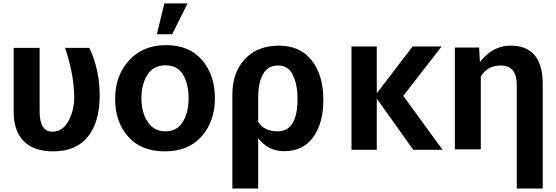

<svg xmlns="http://www.w3.org/2000/svg" viewBox="-20 -832 3202 1105"><path d="M58.6 -189.5V-556.6H208V-193.4Q208 -74.2 280.3 -74.2Q340.8 -74.2 374 -135.7Q407.2 -197.3 407.2 -274.4Q406.2 -402.3 354.5 -556.6H494.1Q553.7 -431.6 553.7 -280.8Q553.7 -129.9 485.8 -45.4Q418 39.1 286.1 39.1Q174.8 39.1 116.7 -19.5Q58.6 -78.1 58.6 -189.5Z M717.8 -45.4Q642.6 -129.9 642.6 -263.2Q642.6 -396.5 722.7 -484.4Q802.7 -572.3 936 -572.3Q1069.3 -572.3 1143.1 -486.3Q1216.8 -400.4 1216.8 -267.1Q1216.8 -133.8 1140.6 -47.4Q1064.5 39.1 928.7 39.1Q793 39.1 717.8 -45.4ZM829.1 -402.3Q793.9 -348.6 793.9 -266.6Q793.9 -184.6 830.1 -130.4Q866.2 -76.2 932.1 -76.2Q998 -76.2 1031.7 -129.9Q1065.4 -183.6 1065.4 -266.6Q1065.4 -349.6 1033.2 -402.8Q1001 -456.1 932.6 -456.1Q864.3 -456.1 829.1 -402.3ZM882.8 -634.8 925.8 -812.5H1059.6L970.7 -634.8Z M1317.4 252.9V-288.1Q1317.4 -415 1389.6 -492.2Q1461.9 -569.3 1585 -569.3Q1708 -569.3 1774.4 -483.9Q1840.8 -398.4 1840.8 -259.8V-252.9Q1840.8 -125 1783.2 -43.5Q1725.6 38.1 1615.2 38.1Q1522.5 38.1 1465.8 -37.1V252.9ZM1465.8 -130.9Q1499 -76.2 1578.1 -76.2Q1692.4 -76.2 1692.4 -263.7Q1692.4 -345.7 1665.5 -400.4Q1638.7 -455.1 1580.6 -455.1Q1522.5 -455.1 1494.1 -405.8Q1465.8 -356.4 1465.8 -267.6Z M2002.9 30.3V-564.5H2148.4V-294.9L2354.5 -564.5H2521.5L2300.8 -280.3L2527.3 30.3H2358.4L2148.4 -264.6V30.3Z M2597.7 27.3V-558.6H2737.3L2742.2 -474.6Q2814.5 -569.3 2918 -569.3Q3103.5 -569.3 3103.5 -348.6V252.9H2954.1V-343.8Q2954.1 -455.1 2862.3 -455.1Q2783.2 -455.1 2747.1 -390.6V27.3Z"/></svg>

Font: GenEi M Gothic v2 Bold
Style: Regular
Weight: 700
Version: Version 2.0